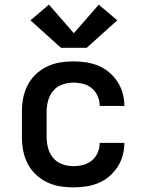

<svg xmlns="http://www.w3.org/2000/svg" viewBox="-20 -804 640 832"><path d="M298 8Q268 8 238.5 3Q209 -2 182.5 -15Q156 -28 134.5 -48.5Q113 -69 99.5 -95.5Q86 -122 80.5 -151Q75 -180 75 -210V-320Q75 -350 80.5 -379Q86 -408 99.5 -434.5Q113 -461 134.5 -481.5Q156 -502 182.5 -515Q209 -528 238.5 -533Q268 -538 298 -538Q325 -538 352.5 -534Q380 -530 405.5 -519.5Q431 -509 452.5 -491Q474 -473 489 -450Q504 -427 511.5 -400Q519 -373 519 -345Q519 -345 519 -345Q519 -345 519 -345H412Q412 -345 412 -345Q412 -345 412 -345Q412 -367 403.5 -387Q395 -407 378.5 -421Q362 -435 340.5 -440.5Q319 -446 298 -446Q273 -446 249.5 -437.5Q226 -429 210.5 -410.5Q195 -392 188.5 -368Q182 -344 182 -320V-210Q182 -186 188.5 -162Q195 -138 210.5 -119.5Q226 -101 249.5 -92.5Q273 -84 298 -84Q319 -84 340.5 -89.5Q362 -95 378.5 -109Q395 -123 403.5 -143Q412 -163 412 -185Q412 -185 412 -185Q412 -185 412 -185H519Q519 -185 519 -185Q519 -185 519 -185Q519 -157 511.5 -130Q504 -103 489 -80Q474 -57 452.5 -39Q431 -21 405.5 -10.5Q380 0 352.5 4Q325 8 298 8ZM244 -597 112 -716 192 -784 300 -660 408 -784 488 -716 356 -597Z"/></svg>

Font: Iosevka Curly SmBdEx
Style: Regular
Weight: 600
Width: 7
Monospace: yes
Designer: Belleve Invis
Foundry: Belleve Invis
Version: Version 11.1.0; ttfautohint (v1.8.3)